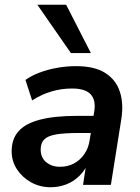

<svg xmlns="http://www.w3.org/2000/svg" viewBox="-20 -777 587 807"><path d="M193 10Q148 10 111 -10.5Q74 -31 51.5 -65Q29 -99 29 -141Q29 -193 58 -225.5Q87 -258 148 -274Q209 -290 304 -290H384L373 -218H310Q251 -218 216 -212Q181 -206 166 -191Q151 -176 151 -149Q151 -114 174.5 -95Q198 -76 232 -76Q264 -76 290 -89.5Q316 -103 334 -128.5Q352 -154 357 -189L376 -308Q384 -355 361.5 -380Q339 -405 283 -405Q239 -405 197.5 -393Q156 -381 115 -355L87 -441Q112 -459 146.5 -472Q181 -485 220.5 -492Q260 -499 299 -499Q378 -499 423 -470Q468 -441 484 -391Q500 -341 490 -277L446 0H329L345 -104H355Q341 -65 315.5 -39.5Q290 -14 258.5 -2Q227 10 193 10ZM278 -554 137 -757H258L362 -554Z"/></svg>

Font: Nunito Sans 12pt ExtraLight
Style: Italic
Weight: 200
Italic angle: -9°
Designer: Vernon Adams
Foundry: Vernon Adams
Version: Version 3.101;gftools[0.9.27]